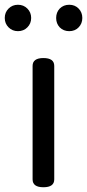

<svg xmlns="http://www.w3.org/2000/svg" viewBox="-45 -787 366 807"><path d="M183 -33Q183 0 137.5 0Q92 0 92 -33V-510Q92 -543 137.5 -543Q183 -543 183 -510ZM86 -711.5Q86 -688 70 -672Q54 -656 30.5 -656Q7 -656 -9 -672Q-25 -688 -25 -711.5Q-25 -735 -9 -751Q7 -767 30.5 -767Q54 -767 70 -751Q86 -735 86 -711.5ZM206 -672Q191 -688 191 -711.5Q191 -735 206 -751Q222 -767 246 -767Q270 -767 285.5 -751Q301 -735 301 -711.5Q301 -688 285.5 -672Q270 -656 246 -656Q222 -656 206 -672Z"/></svg>

Font: Raw Maruko Gothic CJK TC
Style: Regular
Weight: 400
Version: Version 1.001